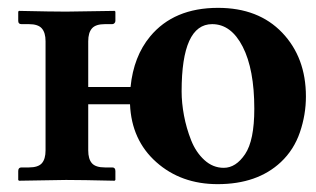

<svg xmlns="http://www.w3.org/2000/svg" viewBox="-20 -464 814 494"><path d="M97.2 -357.9Q97.2 -379.9 87.6 -390.9Q78.1 -401.9 54.2 -401.9H35.2Q26.9 -401.9 26.9 -410.2V-434.1L28.8 -436Q113.8 -434.1 149.9 -434.1L274.9 -436L276.9 -434.1V-410.2Q276.9 -406.7 274.4 -404.3Q272 -401.9 269 -401.9H250Q226.1 -401.9 216.6 -390.9Q207 -379.9 207 -357.9V-240.2H315.9Q323.7 -318.8 366.2 -370.1Q427.2 -443.8 541 -443.8Q645 -443.8 706.1 -379.9Q767.1 -315.9 767.1 -215.8Q767.1 -168.9 751.7 -123.8Q736.3 -78.6 702.6 -46.9Q642.1 9.8 540 9.8Q445.8 9.8 382.1 -46.9Q318.4 -103.5 314.5 -195.8H207V-77.1Q207 -54.7 216.6 -43.9Q226.1 -33.2 250 -33.2H269Q276.9 -33.2 276.9 -23.9V-1L274.9 1Q189 -1 149.9 -1L28.8 1L26.9 -1V-23.9Q26.9 -33.2 35.2 -33.2H54.2Q78.1 -33.2 87.6 -43.9Q97.2 -54.7 97.2 -77.1ZM525.9 -401.9Q447.3 -401.9 447.3 -229Q447.3 -199.2 453.4 -166.7Q459.5 -134.3 471.7 -103.3Q483.9 -72.3 505.9 -52.2Q527.8 -32.2 555.7 -32.2Q586.9 -32.2 610.6 -67.4Q634.3 -102.5 634.3 -184.1Q634.3 -285.6 604.5 -343.8Q574.7 -401.9 525.9 -401.9Z"/></svg>

Font: Linux Libertine G
Style: Bold
Weight: 700
Designer: Philipp H. Poll
Foundry: Philipp H. Poll
Version: Version 5.0.3